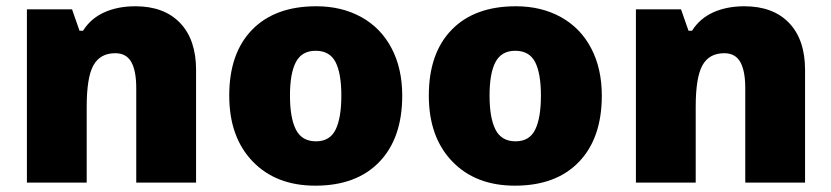

<svg xmlns="http://www.w3.org/2000/svg" viewBox="-20 -583 2654 613"><path d="M415 0V-301.8Q415 -356.9 399.2 -385Q383.3 -413.1 348.1 -413.1Q299.8 -413.1 278.3 -374.5Q256.8 -335.9 256.8 -242.2V0H65.9V-553.2H210L233.9 -484.9H245.1Q269.5 -523.9 312.7 -543.5Q356 -563 412.1 -563Q503.9 -563 554.9 -509.8Q606 -456.5 606 -359.9V0Z M1264.2 -277.8Q1264.2 -142.1 1191.2 -66.2Q1118.2 9.8 986.8 9.8Q860.8 9.8 786.4 -67.9Q711.9 -145.5 711.9 -277.8Q711.9 -413.1 784.9 -488Q857.9 -563 989.7 -563Q1071.3 -563 1133.8 -528.3Q1196.3 -493.7 1230.2 -429Q1264.2 -364.3 1264.2 -277.8ZM905.8 -277.8Q905.8 -206.5 924.8 -169.2Q943.8 -131.8 988.8 -131.8Q1033.2 -131.8 1051.5 -169.2Q1069.8 -206.5 1069.8 -277.8Q1069.8 -348.6 1051.3 -384.8Q1032.7 -420.9 987.8 -420.9Q943.8 -420.9 924.8 -385Q905.8 -349.1 905.8 -277.8Z M1901.4 -277.8Q1901.4 -142.1 1828.4 -66.2Q1755.4 9.8 1624 9.8Q1498 9.8 1423.6 -67.9Q1349.1 -145.5 1349.1 -277.8Q1349.1 -413.1 1422.1 -488Q1495.1 -563 1627 -563Q1708.5 -563 1771 -528.3Q1833.5 -493.7 1867.4 -429Q1901.4 -364.3 1901.4 -277.8ZM1543 -277.8Q1543 -206.5 1562 -169.2Q1581.1 -131.8 1626 -131.8Q1670.4 -131.8 1688.7 -169.2Q1707 -206.5 1707 -277.8Q1707 -348.6 1688.5 -384.8Q1669.9 -420.9 1625 -420.9Q1581.1 -420.9 1562 -385Q1543 -349.1 1543 -277.8Z M2359.4 0V-301.8Q2359.4 -356.9 2343.5 -385Q2327.6 -413.1 2292.5 -413.1Q2244.1 -413.1 2222.7 -374.5Q2201.2 -335.9 2201.2 -242.2V0H2010.3V-553.2H2154.3L2178.2 -484.9H2189.5Q2213.9 -523.9 2257.1 -543.5Q2300.3 -563 2356.4 -563Q2448.2 -563 2499.3 -509.8Q2550.3 -456.5 2550.3 -359.9V0Z"/></svg>

Font: TypoPRO Open Sans
Style: Regular
Weight: 800
Foundry: Ascender Corporation
Version: Version 1.10